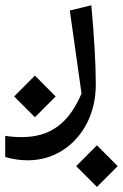

<svg xmlns="http://www.w3.org/2000/svg" viewBox="-20 -405 471 736"><path d="M0 196.8C28.3 205.1 56.6 209.5 85.4 209.5C134.8 209.5 179.7 196.8 219.7 171.4C259.3 146 290.5 111.3 313.5 66.9C335.9 22.5 347.2 -26.9 347.2 -81.5C347.2 -159.7 341.3 -260.7 330.1 -384.8L247.6 -364.7L292.5 -46.4C243.7 68.4 172.4 120.6 62.5 120.6C41.5 120.6 21 119.1 0 115.7ZM34.2 -35.2 113.8 44.4 193.4 -35.2 113.8 -115.2ZM272 231.9 351.6 311.5 431.2 231.9 351.6 151.9Z"/></svg>

Font: SG Kara Light
Style: Regular
Weight: 400
Designer: Damoon Khanjanzadeh
Version: Version 1.000